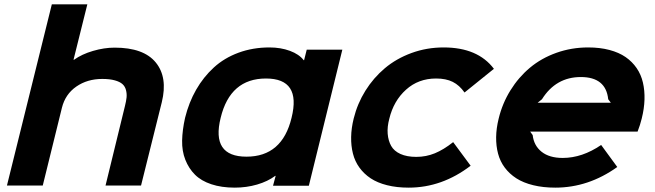

<svg xmlns="http://www.w3.org/2000/svg" viewBox="-20 -860 3036 890"><path d="M730 -386.2 633.8 0H469.2L559.1 -368.2Q564.9 -391.1 566.7 -408.2Q568.4 -425.3 564 -442.4Q559.6 -459.5 547.6 -470.2Q535.6 -481 512.2 -487.5Q488.8 -494.1 454.1 -494.1Q384.8 -494.1 333.7 -458.7Q282.7 -423.3 267.1 -360.8L178.2 0H12.2L220.2 -839.8H384.8L320.8 -583H323.2Q359.4 -608.9 411.1 -624Q462.9 -639.2 511.2 -639.2Q646 -639.2 702.1 -570.3Q758.3 -501.5 730 -386.2Z M1331.5 -314Q1377 -496.1 1212.9 -496.1Q1046.9 -496.1 1002.9 -314Q958 -133.8 1122.6 -133.8Q1288.1 -133.8 1331.5 -314ZM1566.9 -629.9 1411.6 1H1245.6L1257.8 -44.9H1255.9Q1221.2 -19 1171.9 -4.6Q1122.6 9.8 1067.9 9.8Q1006.8 9.8 959.7 -5.9Q912.6 -21.5 883.8 -50.3Q855 -79.1 839.1 -119.4Q823.2 -159.7 824.2 -208.5Q825.2 -257.3 837.9 -314Q855.5 -385.3 889.2 -444.1Q922.9 -502.9 971.2 -547.1Q1019.5 -591.3 1085.7 -615.7Q1151.9 -640.1 1229 -640.1Q1281.2 -640.1 1324 -624.3Q1366.7 -608.4 1387.7 -581.1H1389.6L1401.9 -629.9Z M2080.6 -201.2 2161.6 -91.8Q2028.8 9.8 1874.5 9.8Q1818.8 9.8 1774.2 -1.5Q1729.5 -12.7 1698.2 -33.4Q1667 -54.2 1646 -83.3Q1625 -112.3 1616 -148.2Q1606.9 -184.1 1607.7 -225.1Q1608.4 -266.1 1619.6 -311Q1636.7 -379.9 1673.8 -439.5Q1710.9 -499 1763.9 -543.7Q1816.9 -588.4 1887.5 -614.3Q1958 -640.1 2036.6 -640.1Q2194.8 -640.1 2269.5 -541L2133.3 -431.2Q2109.9 -464.8 2078.6 -480.5Q2047.4 -496.1 2001.5 -496.1Q1919.4 -496.1 1862.1 -444.3Q1804.7 -392.6 1784.7 -310.1Q1774.4 -272 1777.1 -239.7Q1779.8 -207.5 1793.2 -183.6Q1806.6 -159.7 1836.4 -146.2Q1866.2 -132.8 1909.7 -132.8Q1955.1 -132.8 1995.6 -149.4Q2036.1 -166 2080.6 -201.2Z M2472.2 -383.8H2811.5L2799.3 -399.9Q2788.6 -502.9 2672.4 -502.9Q2556.6 -502.9 2492.2 -399.9ZM2954.6 -310.1Q2947.3 -280.3 2935.5 -250H2437.5L2449.2 -233.9Q2454.6 -185.1 2490.5 -156.5Q2526.4 -127.9 2588.4 -127.9Q2678.7 -127.9 2766.6 -188L2841.3 -85.9Q2707.5 9.8 2554.2 9.8Q2497.6 9.8 2451.7 -1.5Q2405.8 -12.7 2373.5 -33.4Q2341.3 -54.2 2319.8 -83Q2298.3 -111.8 2288.8 -147.5Q2279.3 -183.1 2279.8 -224.1Q2280.3 -265.1 2291.5 -310.1Q2308.6 -380.9 2346.2 -441.4Q2383.8 -502 2436.5 -546.1Q2489.3 -590.3 2559.1 -615.2Q2628.9 -640.1 2706.5 -640.1Q2761.2 -640.1 2805.2 -628.4Q2849.1 -616.7 2879.9 -595.5Q2910.6 -574.2 2931.2 -544.2Q2951.7 -514.2 2960.2 -477.3Q2968.8 -440.4 2967.5 -398.4Q2966.3 -356.4 2954.6 -310.1Z"/></svg>

Font: Sinkin Sans 700 Bold Italic
Style: Bold Italic
Weight: 700
Italic angle: -112°
Designer: Keith Bates
Foundry: K-Type
Version: Sinkin Sans (version 1.0)  by Keith Bates   •   © 2014   www